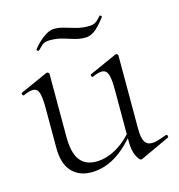

<svg xmlns="http://www.w3.org/2000/svg" viewBox="-88 -628 667 716"><g transform="rotate(-15 245.0 -270.5)"><path d="M180 7Q132 7 104 -23.5Q76 -54 76 -115V-270Q76 -311 70 -328.5Q64 -346 47 -346Q32 -346 11 -336Q7 -334 4.5 -340Q2 -346 6 -347L111 -394Q113 -395 115 -395Q117 -395 120 -393Q123 -391 123 -388V-145Q123 -84 144 -55.5Q165 -27 207 -27Q248 -27 289 -51.5Q330 -76 361 -119L366 -108Q317 -46 272 -19.5Q227 7 180 7ZM389 -388V-105Q389 -71 397.5 -55.5Q406 -40 426 -40Q437 -40 450 -44Q463 -48 482 -55Q487 -57 489 -51.5Q491 -46 487 -44L375 8Q373 9 371 9Q364 9 353.5 -11.5Q343 -32 343 -71V-270Q343 -311 336.5 -328.5Q330 -346 313 -346Q298 -346 277 -336Q273 -334 271 -340Q269 -346 273 -347L378 -394Q380 -395 381 -395Q383 -395 386 -393Q389 -391 389 -388ZM310 -522Q330 -522 340.5 -530.5Q351 -539 359 -549Q361 -551 364.5 -547.5Q368 -544 366 -542Q339 -507 322 -495.5Q305 -484 288 -484Q265 -484 244.5 -490.5Q224 -497 203 -503Q182 -509 156 -509Q136 -509 126.5 -500.5Q117 -492 107 -482Q105 -481 101.5 -483.5Q98 -486 100 -489Q108 -500 121.5 -513Q135 -526 151 -536Q167 -546 184 -546Q202 -546 221.5 -540Q241 -534 263 -528Q285 -522 310 -522Z"/></g></svg>

Font: Cormorant Garamond Light Light
Style: Regular
Weight: 300
Version: Version 4.001